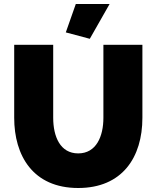

<svg xmlns="http://www.w3.org/2000/svg" viewBox="-20 -934 783 960"><path d="M528 -914H359L309 -772L429 -740ZM371 -167C281 -167 246 -251 246 -345V-710H51V-345C51 -157 144 6 371 6C591 6 692 -147 692 -345V-710H497V-345C497 -253 462 -167 371 -167Z"/></svg>

Font: Raleway Black
Style: Regular
Weight: 900
Designer: Matt McInerney, Pablo Impallari, Rodrigo Fuenzalida
Foundry: Matt McInerney, Pablo Impallari, Rodrigo Fuenzalida
Version: Version 3.000g; ttfautohint (v1.5) -l 8 -r 28 -G 28 -x 14 -D